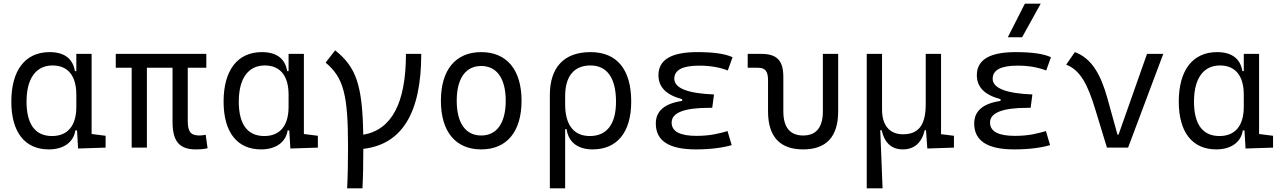

<svg xmlns="http://www.w3.org/2000/svg" viewBox="-20 -815 7071 1060"><path d="M249.5 9.8C332.5 9.8 386.7 -31.2 396 -95.2H405.3L411.1 4.9L563 0V-65.4L485.8 -75.2V-517.6H401.4V-422.4H393.6C382.8 -489.7 336.9 -527.3 253.9 -527.3C119.6 -527.3 42.5 -427.7 42.5 -253.9C42.5 -84 118.2 9.8 249.5 9.8ZM401.4 -225.1C401.4 -121.1 354 -64 267.1 -64C174.8 -64 126.5 -128.4 126.5 -253.9C126.5 -381.3 178.2 -453.6 270 -453.6C355 -453.6 401.4 -396.5 401.4 -292.5Z M1060.1 9.8C1087.4 9.8 1104 8.3 1126 3.4L1115.7 -70.8C1100.1 -68.4 1089.8 -66.9 1081.5 -66.9C1030.3 -66.9 1016.6 -90.8 1016.6 -146.5V-440.9H1119.1V-517.6H619.1V-440.9H707V0H791V-440.9H932.6V-141.6C932.6 -35.6 970.2 9.8 1060.1 9.8Z M1421.4 9.8C1504.4 9.8 1558.6 -31.2 1567.9 -95.2H1577.1L1583 4.9L1734.9 0V-65.4L1657.7 -75.2V-517.6H1573.2V-422.4H1565.4C1554.7 -489.7 1508.8 -527.3 1425.8 -527.3C1291.5 -527.3 1214.4 -427.7 1214.4 -253.9C1214.4 -84 1290 9.8 1421.4 9.8ZM1573.2 -225.1C1573.2 -121.1 1525.9 -64 1439 -64C1346.7 -64 1298.3 -128.4 1298.3 -253.9C1298.3 -381.3 1350.1 -453.6 1441.9 -453.6C1526.9 -453.6 1573.2 -396.5 1573.2 -292.5Z M1896.5 224.6H1981C1984.4 163.6 1985.8 91.3 1985.8 6.8C2199.7 -18.1 2305.7 -191.9 2305.7 -517.6H2221.2C2221.2 -246.1 2142.6 -98.1 1985.4 -71.3C1981 -346.2 1946.3 -444.8 1830.1 -537.1L1777.8 -469.2C1876.5 -386.7 1901.4 -293.5 1901.4 -4.9C1901.4 84.5 1899.9 160.6 1896.5 224.6Z M2636.7 9.8C2777.8 9.8 2859.4 -87.9 2859.4 -258.8C2859.4 -429.7 2777.8 -527.3 2636.7 -527.3C2495.6 -527.3 2414.1 -429.7 2414.1 -258.8C2414.1 -87.9 2495.6 9.8 2636.7 9.8ZM2636.7 -66.9C2550.3 -66.9 2501.5 -136.2 2501.5 -258.8C2501.5 -381.3 2550.3 -450.7 2636.7 -450.7C2723.1 -450.7 2772 -381.3 2772 -258.8C2772 -136.2 2723.1 -66.9 2636.7 -66.9Z M3251.5 9.8C3387.2 9.8 3464.8 -85 3464.8 -253.9C3464.8 -431.6 3386.2 -527.3 3240.2 -527.3C3094.2 -527.3 3015.6 -443.8 3015.6 -289.1V224.6H3100.1V-102.1H3107.9C3118.7 -27.8 3172.4 9.8 3251.5 9.8ZM3100.1 -238.8V-284.7C3100.1 -394.5 3149.4 -453.6 3240.2 -453.6C3331.5 -453.6 3380.9 -383.8 3380.9 -253.9C3380.9 -129.9 3330.6 -64 3236.3 -64C3148.4 -64 3100.1 -124.5 3100.1 -238.8Z M3821.3 9.8C3901.4 9.8 3968.3 1 4019.5 -13.7L3996.6 -91.3C3954.6 -79.6 3905.8 -64.9 3825.2 -64.9C3733.9 -64.9 3688 -89.4 3688 -138.2C3688 -192.9 3757.3 -219.7 3895.5 -219.7H3912.1L3921.9 -293.5C3775.4 -299.3 3702.6 -328.6 3702.6 -380.4C3702.6 -428.7 3748.5 -452.6 3839.8 -452.6C3899.9 -452.6 3952.1 -443.8 3998 -425.8L4024.4 -499C3984.4 -518.1 3919.4 -527.3 3829.1 -527.3C3686 -527.3 3615.2 -484.9 3615.2 -399.9C3615.2 -334 3658.2 -290.5 3746.1 -267.6V-257.8C3648.9 -243.7 3600.6 -202.1 3600.6 -133.3C3600.6 -37.6 3673.3 9.8 3821.3 9.8Z M4414.1 9.8C4542.5 9.8 4607.4 -60.5 4607.4 -200.2V-517.6H4522.9V-200.2C4522.9 -111.8 4486.3 -66.9 4414.1 -66.9C4341.8 -66.9 4304.7 -111.8 4304.7 -200.2V-389.2C4304.7 -481 4270 -517.6 4181.2 -517.6H4107.9V-440.9H4165.5C4204.6 -440.9 4220.2 -421.4 4220.2 -372.6V-200.2C4220.2 -60.5 4285.6 9.8 4414.1 9.8Z M4964.8 9.8C5026.9 9.8 5069.3 -26.9 5085 -96.2H5092.3L5099.6 4.9L5246.6 0V-65.4L5175.3 -74.2V-517.6H5090.8V-239.3C5090.8 -120.1 5047.9 -73.7 4964.8 -73.7C4891.6 -73.7 4849.6 -122.6 4849.6 -210V-517.6H4765.1V224.6H4852.5L4839.8 -96.2H4847.2C4863.8 -25.4 4902.3 9.8 4964.8 9.8Z M5579.1 9.8C5659.2 9.8 5726.1 1 5777.3 -13.7L5754.4 -91.3C5712.4 -79.6 5663.6 -64.9 5583 -64.9C5491.7 -64.9 5445.8 -89.4 5445.8 -138.2C5445.8 -192.9 5515.1 -219.7 5653.3 -219.7H5669.9L5679.7 -293.5C5533.2 -299.3 5460.4 -328.6 5460.4 -380.4C5460.4 -428.7 5506.3 -452.6 5597.7 -452.6C5657.7 -452.6 5710 -443.8 5755.9 -425.8L5782.2 -499C5742.2 -518.1 5677.2 -527.3 5586.9 -527.3C5443.8 -527.3 5373 -484.9 5373 -399.9C5373 -334 5416 -290.5 5503.9 -267.6V-257.8C5406.7 -243.7 5358.4 -202.1 5358.4 -133.3C5358.4 -37.6 5431.2 9.8 5579.1 9.8ZM5543.9 -609.4H5623L5725.6 -794.9H5638.2Z M6091.3 0H6208L6402.3 -517.6H6312.5L6155.3 -71.8H6149.4L6094.2 -271C6056.6 -406.7 6005.9 -493.2 5914.1 -527.3L5866.2 -458C5946.8 -427.2 5986.8 -342.8 6026.9 -210.9Z M6694.8 9.8C6777.8 9.8 6832 -31.2 6841.3 -95.2H6850.6L6856.4 4.9L7008.3 0V-65.4L6931.2 -75.2V-517.6H6846.7V-422.4H6838.9C6828.1 -489.7 6782.2 -527.3 6699.2 -527.3C6564.9 -527.3 6487.8 -427.7 6487.8 -253.9C6487.8 -84 6563.5 9.8 6694.8 9.8ZM6846.7 -225.1C6846.7 -121.1 6799.3 -64 6712.4 -64C6620.1 -64 6571.8 -128.4 6571.8 -253.9C6571.8 -381.3 6623.5 -453.6 6715.3 -453.6C6800.3 -453.6 6846.7 -396.5 6846.7 -292.5Z"/></svg>

Font: Cascadia Code SemiLight
Style: Regular
Weight: 350
Monospace: yes
Designer: Aaron Bell
Foundry: Saja Typeworks
Version: Version 2404.023